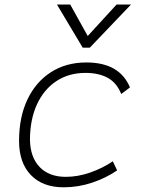

<svg xmlns="http://www.w3.org/2000/svg" viewBox="-20 -796 626 826"><path d="M263.2 -35.2Q314.5 -35.2 367.4 -53.5Q420.4 -71.8 465.3 -102.1L483.9 -63Q436.5 -30.3 376.7 -10.3Q316.9 9.8 253.9 9.8Q163.6 9.8 112.8 -43Q62 -95.7 62 -189.9Q62 -292 97.9 -367.7Q133.8 -443.4 199 -485.4Q264.2 -527.3 351.6 -527.3Q494.6 -527.3 539.1 -419.9L501.5 -391.6Q481.9 -440.4 443.1 -461.4Q404.3 -482.4 347.7 -482.4Q275.9 -482.4 222.2 -446.8Q168.5 -411.1 138.9 -346.7Q109.4 -282.2 108.9 -195.8Q109.9 -120.1 150.4 -77.6Q190.9 -35.2 263.2 -35.2ZM335.9 -590.8 225.1 -776.4H282.2L357.4 -641.1L481.4 -776.4H543.5L366.2 -590.8Z"/></svg>

Font: CaskaydiaCove NF ExtraLight
Style: Italic
Weight: 200
Italic angle: -10°
Designer: Aaron Bell
Foundry: Saja Typeworks
Version: Version 2111.001; VTT 6.35;Nerd Fonts 3.2.1